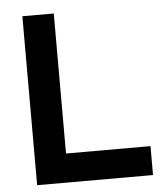

<svg xmlns="http://www.w3.org/2000/svg" viewBox="-51 -739 688 785"><g transform="rotate(-5 293.0 -346.5)"><path d="M69.8 0H545.4V-118.7H198.7V-693.4H69.8Z"/></g></svg>

Font: CaskaydiaCove Nerd Font
Style: Bold
Weight: 700
Designer: Aaron Bell
Foundry: Saja Typeworks
Version: Version 2111.1;Nerd Fonts 2.3.0